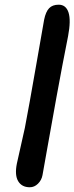

<svg xmlns="http://www.w3.org/2000/svg" viewBox="-20 -831 317 818"><path d="M106.9 -33.2Q73.2 -33.2 57.6 -58.8Q42 -84.5 51.8 -133.8Q76.2 -240.7 85.9 -286.1Q104 -379.9 134.8 -557.4Q165.5 -734.9 168 -747.1Q174.8 -780.8 189.2 -795.9Q203.6 -811 230 -811Q261.2 -811 272 -777.6Q282.7 -744.1 270 -676.8Q246.1 -557.1 220.9 -418.9Q195.8 -280.8 179.7 -189.5Q163.6 -98.1 161.1 -85Q157.2 -63.5 141.8 -48.3Q126.5 -33.2 106.9 -33.2Z"/></svg>

Font: Shantell Sans Bouncy
Style: Italic
Weight: 500
Italic angle: -11.31°
Designer: Stephen Nixon, Anya Danilova, Shantell Martin
Foundry: Arrow Type
Version: Version 1.006;[9816181b4]